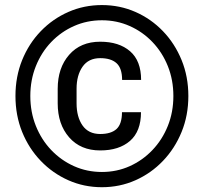

<svg xmlns="http://www.w3.org/2000/svg" viewBox="-20 -741 826 770"><path d="M42 -356Q42 -433.6 68.8 -500Q95.7 -566.4 143.6 -616Q191.4 -665.5 254.2 -693.1Q316.9 -720.7 388.7 -720.7Q460.4 -720.7 523.2 -693.1Q585.9 -665.5 633.5 -616Q681.2 -566.4 708.3 -500Q735.4 -433.6 735.4 -356Q735.4 -278.3 708.3 -211.9Q681.2 -145.5 633.5 -95.7Q585.9 -45.9 523.2 -18.1Q460.4 9.8 388.7 9.8Q316.9 9.8 254.2 -18.1Q191.4 -45.9 143.6 -95.7Q95.7 -145.5 68.8 -211.9Q42 -278.3 42 -356ZM101.6 -356Q101.6 -291.5 123.8 -236.1Q146 -180.7 185.5 -139.2Q225.1 -97.7 277.1 -74.5Q329.1 -51.3 388.7 -51.3Q448.2 -51.3 500 -74.5Q551.8 -97.7 591.3 -139.2Q630.9 -180.7 653.1 -236.1Q675.3 -291.5 675.3 -356Q675.3 -420.4 653.1 -475.8Q630.9 -531.2 591.3 -572.5Q551.8 -613.8 500 -636.7Q448.2 -659.7 388.7 -659.7Q329.1 -659.7 277.1 -636.7Q225.1 -613.8 185.5 -572.5Q146 -531.2 123.8 -475.8Q101.6 -420.4 101.6 -356ZM469.2 -291H545.4Q545.4 -214.4 501.5 -176Q457.5 -137.7 381.8 -137.7Q303.2 -137.7 257.3 -190.2Q211.4 -242.7 211.4 -326.7V-384.8Q211.4 -468.8 257.3 -521.2Q303.2 -573.7 381.8 -573.7Q457.5 -573.7 501.7 -535.4Q545.9 -497.1 545.9 -420.4H469.7Q469.7 -467.3 447.5 -487.5Q425.3 -507.8 381.8 -507.8Q335 -507.8 311 -473.4Q287.1 -439 287.1 -385.3V-326.7Q287.1 -272 311 -237.8Q335 -203.6 381.8 -203.6Q425.3 -203.6 447.3 -223.6Q469.2 -243.7 469.2 -291Z"/></svg>

Font: Vazirmatn UI FD Black
Style: Regular
Weight: 900
Designer: Saber Rastikerdar
Foundry: Saber Rastikerdar
Version: Version 33.003